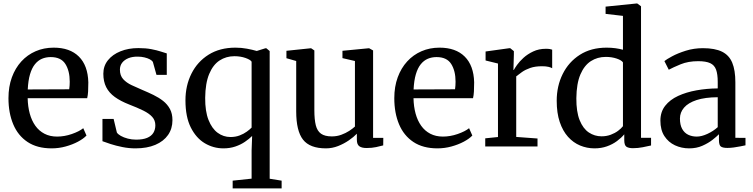

<svg xmlns="http://www.w3.org/2000/svg" viewBox="-20 -839 4312 1100"><path d="M276 11Q193 11 138 -25.5Q83 -62 55.8 -127Q28.5 -192 28.5 -276.5Q28.5 -342.5 48 -395.8Q67.5 -449 102.2 -487Q137 -525 184.2 -545.5Q231.5 -566 287.5 -566Q380.5 -566 432 -514.8Q483.5 -463.5 486 -367.5Q486 -337.5 484.8 -315.2Q483.5 -293 479.5 -276.5H138.5Q139.5 -228.5 150.5 -188.2Q161.5 -148 182.5 -118.5Q203.5 -89 234.8 -72.8Q266 -56.5 307 -56.5Q349 -56.5 391.5 -71.2Q434 -86 457 -104.5L475.5 -62.5Q458 -44 426.5 -27.2Q395 -10.5 356 0.2Q317 11 276 11ZM139 -326.5 376.5 -327.5Q378 -336.5 378.8 -349Q379.5 -361.5 379.5 -371Q379.5 -433 354.5 -472.5Q329.5 -512 270.5 -512Q243 -512 220.2 -502.2Q197.5 -492.5 180 -470.8Q162.5 -449 152 -413.5Q141.5 -378 139 -326.5Z M756 11Q718.5 11 681.2 3.5Q644 -4 613.8 -13.8Q583.5 -23.5 567 -30V-157.5H631L649.5 -80Q655.5 -70 672.2 -60.5Q689 -51 712 -45Q735 -39 759.5 -39Q798.5 -39 823 -49.2Q847.5 -59.5 858.8 -78.2Q870 -97 870 -121Q870 -149.5 852.2 -169.2Q834.5 -189 801 -205.5Q767.5 -222 719.5 -240.5Q671 -259.5 638 -283.2Q605 -307 588.5 -339.5Q572 -372 572 -416.5Q572 -461 598.5 -494Q625 -527 670.5 -545.2Q716 -563.5 772.5 -563.5Q815.5 -563.5 847.5 -557.2Q879.5 -551 901.2 -543.8Q923 -536.5 935.5 -533V-410H876.5L856 -483.5Q851.5 -492 838.5 -499Q825.5 -506 807.5 -510.2Q789.5 -514.5 769.5 -514.5Q739 -515 716 -505.8Q693 -496.5 680 -479.8Q667 -463 667 -440Q667 -406 685.8 -385.5Q704.5 -365 734 -351.2Q763.5 -337.5 796 -323.5Q828.5 -310 859.2 -295Q890 -280 914.5 -260.8Q939 -241.5 953.5 -214.8Q968 -188 968 -150.5Q968 -102 942.8 -65.8Q917.5 -29.5 870 -9.2Q822.5 11 756 11Z M1313 240.5V196L1421.5 184.5V23L1424.5 -60Q1407.5 -43 1383.2 -26.5Q1359 -10 1328 0.5Q1297 11 1260 11Q1203 11 1153.5 -18.2Q1104 -47.5 1073.2 -108.5Q1042.5 -169.5 1042.5 -264Q1042.5 -348.5 1076.8 -417Q1111 -485.5 1175.2 -525.8Q1239.5 -566 1329 -566Q1363 -566 1395 -560Q1427 -554 1451 -547L1500.5 -562.5H1506L1525 -546.5V185L1593.5 196V240.5ZM1300.5 -54Q1329 -54 1352.8 -63Q1376.5 -72 1394 -84.8Q1411.5 -97.5 1421.5 -108V-485.5Q1415.5 -496.5 1386.8 -506.8Q1358 -517 1323 -517Q1275.5 -517 1238 -492.5Q1200.5 -468 1178.5 -415.2Q1156.5 -362.5 1155.5 -278.5Q1155 -201.5 1174.5 -152Q1194 -102.5 1227 -78.2Q1260 -54 1300.5 -54Z M2080 9Q2052.5 9 2038.5 -1.2Q2024.5 -11.5 2024.5 -38V-73Q2006.5 -54 1978.5 -34.8Q1950.5 -15.5 1916.8 -2.2Q1883 11 1847.5 11Q1755 11 1716 -39Q1677 -89 1677 -201V-489.5L1621 -505.5V-548L1760 -562.5H1762.5L1781 -550V-208Q1781 -154.5 1789.2 -121.5Q1797.5 -88.5 1819.2 -73Q1841 -57.5 1881 -57.5Q1910 -57.5 1935.2 -66.8Q1960.5 -76 1980.5 -89Q2000.5 -102 2013.5 -114V-489.5L1942 -506V-548L2092 -562.5H2095L2117.5 -550V-49H2176L2175.5 -6Q2158.5 -1.5 2134.8 3.8Q2111 9 2080 9Z M2486.5 11Q2403.5 11 2348.5 -25.5Q2293.5 -62 2266.2 -127Q2239 -192 2239 -276.5Q2239 -342.5 2258.5 -395.8Q2278 -449 2312.8 -487Q2347.5 -525 2394.8 -545.5Q2442 -566 2498 -566Q2591 -566 2642.5 -514.8Q2694 -463.5 2696.5 -367.5Q2696.5 -337.5 2695.2 -315.2Q2694 -293 2690 -276.5H2349Q2350 -228.5 2361 -188.2Q2372 -148 2393 -118.5Q2414 -89 2445.2 -72.8Q2476.5 -56.5 2517.5 -56.5Q2559.5 -56.5 2602 -71.2Q2644.5 -86 2667.5 -104.5L2686 -62.5Q2668.5 -44 2637 -27.2Q2605.5 -10.5 2566.5 0.2Q2527.5 11 2486.5 11ZM2349.5 -326.5 2587 -327.5Q2588.5 -336.5 2589.2 -349Q2590 -361.5 2590 -371Q2590 -433 2565 -472.5Q2540 -512 2481 -512Q2453.5 -512 2430.8 -502.2Q2408 -492.5 2390.5 -470.8Q2373 -449 2362.5 -413.5Q2352 -378 2349.5 -326.5Z M2760 0V-46.5L2833 -54V-475L2762 -492.5V-544L2899 -563H2903L2924 -546V-526.5L2921.5 -438L2924 -438.5Q2928.5 -447.5 2942.2 -467Q2956 -486.5 2979.2 -507.8Q3002.5 -529 3034.8 -544.2Q3067 -559.5 3107.5 -559.5Q3121.5 -559.5 3130 -558Q3138.5 -556.5 3143.5 -554.5V-448Q3138 -452 3123.2 -455.8Q3108.5 -459.5 3085.5 -459.5Q3046 -459.5 3018 -449.8Q2990 -440 2970.8 -426.5Q2951.5 -413 2937.5 -401.5V-54.5L3059.5 -45.5V0Z M3386 11Q3343 11 3303.8 -5.2Q3264.5 -21.5 3234.2 -55.2Q3204 -89 3186.8 -140.2Q3169.5 -191.5 3169.5 -261.5Q3169.5 -346 3203.8 -415Q3238 -484 3302 -525Q3366 -566 3455.5 -566Q3481.5 -566 3505.5 -562.8Q3529.5 -559.5 3549 -554V-748L3449.5 -759.5V-801L3626.5 -819H3631L3652.5 -803V-49.5H3710V-5.5Q3690 -1 3662.5 4.5Q3635 10 3606 10Q3582 10 3569.2 1.8Q3556.5 -6.5 3556.5 -36.5V-69.5Q3540 -49.5 3514.8 -30.8Q3489.5 -12 3457 -0.5Q3424.5 11 3386 11ZM3426.5 -58Q3454.5 -58 3478.8 -67Q3503 -76 3521 -89.5Q3539 -103 3549 -116V-481.5Q3541 -494 3512.8 -503.5Q3484.5 -513 3450.5 -513Q3403 -513 3365.2 -488.8Q3327.5 -464.5 3305.2 -412.5Q3283 -360.5 3282 -276.5Q3281.5 -198.5 3301 -150.2Q3320.5 -102 3353.5 -80Q3386.5 -58 3426.5 -58Z M3928.5 11Q3884.5 11 3847 -6.5Q3809.5 -24 3786.5 -59.2Q3763.5 -94.5 3763.5 -148Q3763.5 -198 3791 -233Q3818.5 -268 3865.2 -289.5Q3912 -311 3970.5 -321.5Q4029 -332 4092 -332.5V-369.5Q4092 -414 4082.5 -440Q4073 -466 4048.8 -477.2Q4024.5 -488.5 3980 -488.5Q3922.5 -488.5 3879 -470.5Q3835.5 -452.5 3811.5 -439.5L3786.5 -489Q3797.5 -498.5 3830.2 -516.2Q3863 -534 3909.2 -548.5Q3955.5 -563 4007 -563Q4076 -563 4116.8 -542.8Q4157.5 -522.5 4175.2 -479.5Q4193 -436.5 4193 -368V-49.5L4251 -49V-6.5Q4240 -4 4222 -0.5Q4204 3 4184.2 5.8Q4164.5 8.5 4147.5 8.5Q4121 8.5 4110 0.5Q4099 -7.5 4099 -37V-70Q4086.5 -57 4062.2 -38Q4038 -19 4004.2 -4Q3970.5 11 3928.5 11ZM3972 -56.5Q3999.5 -56.5 4033 -72Q4066.5 -87.5 4092 -110.5V-282Q4019 -281.5 3971 -265.8Q3923 -250 3899.2 -222.5Q3875.5 -195 3875.5 -160Q3875.5 -123.5 3888.2 -100.5Q3901 -77.5 3922.8 -67Q3944.5 -56.5 3972 -56.5Z"/></svg>

Font: Merriweather 28pt
Style: Regular
Weight: 400
Version: Version 2.100